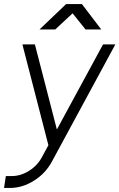

<svg xmlns="http://www.w3.org/2000/svg" viewBox="-31 -720 592 952"><path d="M165 -574H243L329 -654L393 -574H471L375 -700H297ZM80 -500 209 0 178 57Q155 101 113 127Q72 153 26 153H-2L-11 212H18Q80 212 137 176Q166 158 188.5 134Q211 110 227 80L541 -500H480L251 -78L142 -500Z"/></svg>

Font: Unageo
Style: Light-Italic
Weight: 300
Designer: Richard Sepsi
Foundry: Richard Sepsi
Version: Version 2.000